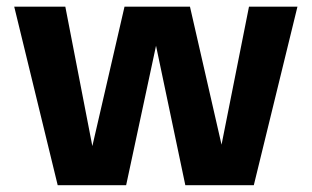

<svg xmlns="http://www.w3.org/2000/svg" viewBox="-20 -547 920 567"><path d="M150.4 0 22 -527.3H172.9L258.3 -86.9H246.1L347.7 -527.3H541L642.1 -85.4H627.4L715.3 -527.3H858.4L729.5 0H527.3L428.2 -471.7H453.6L352.5 0Z"/></svg>

Font: Schibsted Grotesk
Style: Bold
Weight: 700
Designer: Bakken & Baeck AS, Henrik Kongsvoll
Foundry: Schibsted ASA
Version: Version 1.100;gftools[0.9.25]